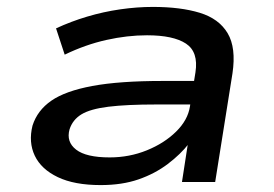

<svg xmlns="http://www.w3.org/2000/svg" viewBox="-20 -526 793 555"><path d="M271 9Q195 9 147 -14Q99 -37 80.5 -76Q62 -115 74 -163Q88 -207 128.5 -235Q169 -263 247 -277.5Q325 -292 450 -292H562L552 -224H432Q346 -224 293.5 -217.5Q241 -211 215.5 -195.5Q190 -180 181 -152Q171 -116 200 -93.5Q229 -71 297 -71Q354 -71 404.5 -91.5Q455 -112 489 -145.5Q523 -179 529 -218L545 -317Q554 -376 517.5 -400Q481 -424 405 -424Q348 -424 287.5 -410.5Q227 -397 167 -368L142 -444Q185 -464 232 -478Q279 -492 327.5 -499Q376 -506 422 -506Q502 -506 557.5 -489Q613 -472 638 -430Q663 -388 652 -314L602 0H506L523 -110L526 -111Q502 -80 465 -52Q428 -24 380.5 -7.5Q333 9 271 9Z"/></svg>

Font: Nunito Sans 7pt Expanded Medium
Style: Italic
Weight: 500
Width: 7
Italic angle: -9°
Designer: Vernon Adams
Foundry: Vernon Adams
Version: Version 3.101;gftools[0.9.27]